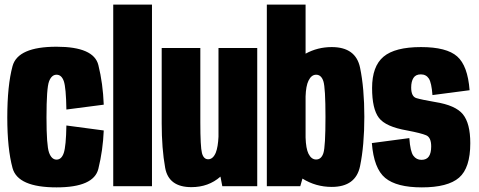

<svg xmlns="http://www.w3.org/2000/svg" viewBox="-20 -805 2070 830"><path d="M224.5 5Q57 5 34.2 -78.5Q11.5 -162 11.5 -297Q11.5 -435.5 34.2 -519.2Q57 -603 224.5 -603Q385.5 -603 405.2 -523.8Q425 -444.5 428.5 -352.5L267 -331.5Q265.5 -426.5 255.8 -454.2Q246 -482 224.5 -482Q203 -482 192 -453Q181 -424 181 -297Q181 -176 192 -145.5Q203 -115 224.5 -115Q246 -115 255.8 -144.2Q265.5 -173.5 267 -262.5L428.5 -241Q425 -155.5 405.2 -75.2Q385.5 5 224.5 5Z M469.5 0V-785H637V0Z M941 0 933 -41.5Q881.5 4 807.5 4Q709 4 694 -79.5Q679 -163 679 -272V-597.5H846V-276Q846 -170.5 853 -143.5Q860 -116.5 880 -116.5Q901 -116.5 913 -145.5Q922.5 -170 924.5 -214V-597.5H1092V0Z M1133.5 0V-785H1301V-573Q1353 -601.5 1414 -601.5Q1518 -601.5 1536.5 -512.5Q1555 -423.5 1555 -300Q1555 -176.5 1536.5 -86.8Q1518 3 1414 3Q1345 3 1287.5 -33L1278 0ZM1301 -388V-210.5Q1302.5 -163 1313.5 -140.5Q1326 -115.5 1346.5 -115.5Q1369 -115.5 1378 -143.2Q1387 -171 1387 -299.5Q1387 -425 1378 -453.5Q1369 -482 1346.5 -482Q1326 -482 1313.5 -456Q1302.5 -433.5 1301 -388Z M1803.5 5Q1694.5 5 1645.2 -35.8Q1596 -76.5 1587.5 -186.5L1749.5 -208Q1753.5 -150 1766.8 -132Q1780 -114 1802 -114Q1824 -114 1834 -128.8Q1844 -143.5 1844 -172Q1844 -211 1822.2 -220.2Q1800.5 -229.5 1740 -241Q1647 -257 1617.8 -295.8Q1588.5 -334.5 1588.5 -424.5Q1588.5 -518.5 1638 -560Q1687.5 -601.5 1800 -601.5Q1910.5 -601.5 1956.2 -561.2Q2002 -521 2010 -415L1849.5 -394Q1845.5 -447.5 1833.8 -465.5Q1822 -483.5 1799 -483.5Q1777 -483.5 1767.2 -468Q1757.5 -452.5 1757.5 -426.5Q1757.5 -387.5 1780.2 -380.8Q1803 -374 1861 -364Q1949.5 -350 1981.2 -310.8Q2013 -271.5 2013 -186Q2013 -79 1964.5 -37Q1916 5 1803.5 5Z"/></svg>

Font: Anybody Condensed ExtraBold
Style: Regular
Weight: 800
Width: 3
Designer: Tyler Finck
Foundry: Etcetera Type Company
Version: Version 1.010; ttfautohint (v1.8.3) -l 8 -r 50 -G 200 -x 14 